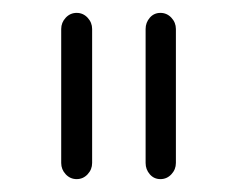

<svg xmlns="http://www.w3.org/2000/svg" viewBox="-20 -735 368 298"><path d="M99 -457Q89 -457 82 -464.5Q75 -472 75 -482V-690Q75 -700 82 -707.5Q89 -715 99 -715Q109 -715 116 -707.5Q123 -700 123 -690V-482Q123 -472 116 -464.5Q109 -457 99 -457ZM229 -457Q219 -457 212.5 -464.5Q206 -472 206 -482V-690Q206 -700 212.5 -707.5Q219 -715 229 -715Q239 -715 246 -707.5Q253 -700 253 -690V-482Q253 -472 246 -464.5Q239 -457 229 -457Z"/></svg>

Font: Kurewa Gothic CJK TC Regular
Style: Regular
Weight: 400
Designer: Max Yao
Foundry: Max-Everyday
Version: Version 1.071; ttfautohint (v1.8.3)